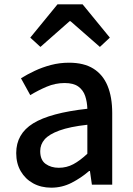

<svg xmlns="http://www.w3.org/2000/svg" viewBox="-20 -854 615 888"><path d="M217 14Q170 14 133.5 -6Q97 -26 76 -62Q55 -98 55 -146Q55 -235 133.5 -283.5Q212 -332 384 -351Q383 -383 374 -410Q365 -437 342.5 -453.5Q320 -470 279 -470Q236 -470 196 -453Q156 -436 120 -414L77 -492Q106 -510 141 -526.5Q176 -543 216 -553.5Q256 -564 299 -564Q368 -564 412 -536.5Q456 -509 477.5 -457Q499 -405 499 -331V0H405L396 -63H392Q355 -31 311 -8.5Q267 14 217 14ZM252 -78Q288 -78 319 -94.5Q350 -111 384 -143V-277Q303 -268 255 -250.5Q207 -233 186.5 -209.5Q166 -186 166 -155Q166 -114 191 -96Q216 -78 252 -78ZM120 -680 246 -834H362L488 -680L442 -637L306 -756H302L167 -637Z"/></svg>

Font: Noto Sans HK Thin Medium
Style: Regular
Weight: 500
Version: Version 2.004-H2;hotconv 1.0.118;makeotfexe 2.5.65603